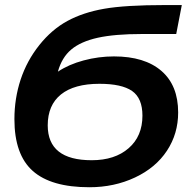

<svg xmlns="http://www.w3.org/2000/svg" viewBox="-20 -745 775 774"><path d="M690.4 -607.9H552.2Q442.4 -607.9 374 -592.8Q305.7 -577.6 267.3 -545.4Q229 -513.2 213.4 -456.1Q257.3 -485.4 317.4 -501.5Q377.4 -517.6 439.5 -517.6Q563 -517.6 630.6 -459.2Q698.2 -400.9 698.2 -291.5Q698.2 -206.1 653.1 -137.5Q607.9 -68.8 524.2 -29.5Q440.4 9.8 340.3 9.8Q186 9.8 112.1 -55.9Q38.1 -121.6 38.1 -264.6Q38.1 -348.1 63.2 -424.3Q88.4 -500.5 138.7 -563.5Q189 -626.5 252 -660.6Q314.9 -694.8 400.1 -709.7Q485.4 -724.6 645.5 -724.6H712.9ZM349.6 -99.1Q442.9 -99.1 498.5 -147.5Q554.2 -195.8 554.2 -278.8Q554.2 -349.1 512.5 -378.2Q470.7 -407.2 380.9 -407.2Q279.3 -407.2 225.8 -364.3Q172.4 -321.3 172.4 -239.7Q172.4 -99.1 349.6 -99.1Z"/></svg>

Font: Liberation Sans
Style: Bold Italic
Weight: 700
Italic angle: -12°
Designer: Steve Matteson
Foundry: Ascender Corporation
Version: Version 2.1.5